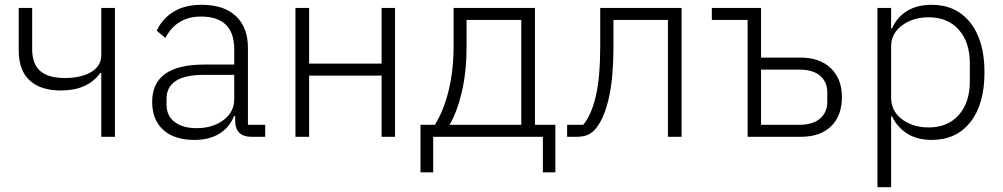

<svg xmlns="http://www.w3.org/2000/svg" viewBox="-20 -570 4180 800"><path d="M398 -266Q345 -193 234 -193Q149 -193 103.5 -235Q58 -277 58 -360V-537H114V-366Q114 -303 148 -274Q182 -245 250 -245Q318 -245 360 -270Q402 -295 402 -340V-537H459V0H402V-266Z M614 -146Q614 -301 831 -301H956V-364Q956 -501 817 -501Q716 -501 669 -412L633 -442Q656 -492 703 -521Q750 -550 820 -550Q913 -550 963 -503Q1013 -456 1013 -371V-50H1085V0H1028Q994 0 977 -17Q960 -34 960 -65V-86H955Q936 -39 894 -13Q852 13 790 13Q706 13 660 -29Q614 -71 614 -146ZM956 -157V-258H829Q750 -258 712 -232.5Q674 -207 674 -160V-134Q674 -87 708 -61.5Q742 -36 799 -36Q866 -36 911 -69.5Q956 -103 956 -157Z M1211 0V-537H1268V-305H1570V-537H1626V0H1570V-255H1268V0Z M1792 -50Q1829 -109 1849.5 -193.5Q1870 -278 1870 -380V-537H2209V-50H2294V148H2242V0H1785V148H1732V-50ZM2152 -50V-487H1924V-377Q1924 -272 1904.5 -188Q1885 -104 1853 -50Z M2410 -50Q2444 -90 2462.5 -169Q2481 -248 2481 -382V-537H2820V0H2763V-487H2536V-380Q2536 -235 2514 -149.5Q2492 -64 2456 -27Q2441 -12 2423.5 -6Q2406 0 2381 0H2343V-50Z M3095 -487H2946V-537H3151V-330H3316Q3396 -330 3442 -285.5Q3488 -241 3488 -166Q3488 -88 3443 -44Q3398 0 3317 0H3095ZM3310 -50Q3367 -50 3397 -76Q3427 -102 3427 -146V-185Q3427 -229 3397 -254.5Q3367 -280 3310 -280H3151V-50Z M3636 210V-537H3693V-452H3697Q3717 -498 3759 -524Q3801 -550 3862 -550Q3964 -550 4023 -475.5Q4082 -401 4082 -269Q4082 -136 4023.5 -61.5Q3965 13 3862 13Q3802 13 3760.5 -13Q3719 -39 3697 -85H3693V210ZM4021 -231V-306Q4021 -394 3975 -446Q3929 -498 3849 -498Q3784 -498 3738.5 -464Q3693 -430 3693 -377V-163Q3693 -107 3738.5 -73Q3784 -39 3849 -39Q3929 -39 3975 -91Q4021 -143 4021 -231Z"/></svg>

Font: IBM Plex Sans JP Light
Style: Regular
Weight: 300
Designer: Mike Abbink; Paul van der Laan; Pieter van Rosmalen; Wujin Sim; Yejin Wi; Jinhee Kim; Boomi Park; Yona Kim; Kichan Ma
Foundry: Sandoll Inc.
Version: Version 1.002